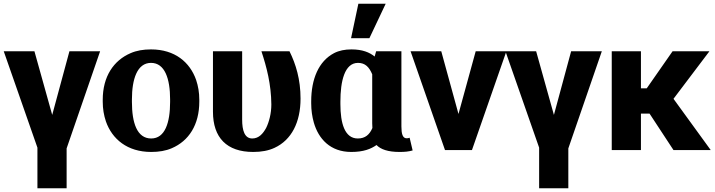

<svg xmlns="http://www.w3.org/2000/svg" viewBox="-22 -802 3822 1026"><path d="M-2 -528 178 -13V204H334V-9L513 -528H349L257 -188L162 -528Z M527 -259C527 -220 533 -186 544 -153C577 -59 658 10 786 10C827 10 864 4 896 -10C987 -49 1043 -135 1043 -259V-269C1043 -308 1037 -342 1026 -375C993 -469 913 -538 785 -538C744 -538 708 -532 676 -518C585 -479 527 -393 527 -269ZM683 -257V-271C683 -379 711 -466 785 -466C859 -466 887 -381 887 -271V-257C887 -147 860 -62 786 -62C710 -62 683 -146 683 -257Z M1116 -205C1116 -66 1190 10 1331 10C1375 10 1413 3 1445 -12C1536 -54 1584 -149 1584 -275C1584 -378 1559 -459 1525 -528H1375C1403 -443 1427 -352 1428 -244C1428 -196 1416 -150 1400 -118C1384 -89 1362 -62 1326 -62C1285 -62 1272 -105 1272 -163V-528H1116Z M1641 -250C1641 -213 1646 -179 1655 -147C1680 -60 1743 10 1855 10C1921 10 1960 -6 1990 -27C2012 -4 2051 10 2113 10C2142 10 2161 8 2183 2L2167 -66L2160 -64C2159 -64 2156 -63 2151 -63C2129 -63 2123 -88 2123 -127V-528H1988L1980 -500C1953 -522 1915 -538 1856 -538C1821 -538 1790 -532 1763 -518C1681 -475 1641 -380 1641 -260ZM1797 -246V-259C1797 -367 1819 -466 1891 -466C1930 -466 1951 -443 1967 -405V-143C1967 -134 1968 -127 1968 -118C1953 -83 1930 -62 1890 -62C1820 -62 1797 -143 1797 -246ZM1854 -598H1952L2039 -782H1893Z M2172 -528 2356 0H2500L2684 -528H2520L2428 -193L2336 -528Z M2679 -528 2859 -13V204H3015V-9L3194 -528H3030L2938 -188L2843 -528Z M3247 0H3403V-195H3449L3577 0H3776L3577 -274L3769 -528H3572L3434 -330H3403V-528H3247Z"/></svg>

Font: Aerodynamic
Style: Bd
Weight: 500
Designer: Google
Version: Version 2.000980; 2014